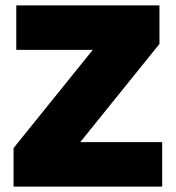

<svg xmlns="http://www.w3.org/2000/svg" viewBox="-20 -688 648 708"><path d="M30 0V-142L322 -504H40V-668H568V-526L276 -164H578V0Z"/></svg>

Font: Gantari Black
Style: Regular
Weight: 900
Version: Version 1.000